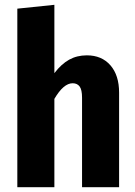

<svg xmlns="http://www.w3.org/2000/svg" viewBox="-20 -778 562 798"><path d="M475 -393V0H321V-372Q321 -405 311 -418.5Q301 -432 282 -432Q244 -432 206 -367V0H52V-742L206 -758V-474Q235 -512 267.5 -530Q300 -548 341 -548Q403 -548 439 -506.5Q475 -465 475 -393Z"/></svg>

Font: Fira Sans Condensed
Style: Bold
Weight: 700
Width: 3
Designer: bBox Type GmbH & Carrois Corporate GbR & Edenspiekermann AG
Foundry: bBox Type GmbH & Carrois Corporate GbR & Edenspiekermann AG
Version: Version 4.301